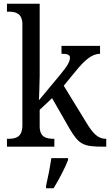

<svg xmlns="http://www.w3.org/2000/svg" viewBox="-20 -780 585 1021"><path d="M17 0H269V-42H265C226 -42 191 -50 191 -109V-196L257 -258L348 -99C400 -10 423 0 532 0H545V-42H542C501 -42 474 -71 441 -125L319 -324L382 -401C430 -460 469 -494 512 -494V-536H307V-494C337 -494 352 -490 352 -473C352 -455 342 -433 302 -385L187 -247C187 -249 191 -339 191 -374V-760H17V-718H25C64 -718 99 -709 99 -650V-114C99 -51 65 -42 25 -42H17ZM225 208V221H265C291 179 326 113 342 71V61H253C246 109 235 164 225 208Z"/></svg>

Font: Noto Serif Sinhala SemiCondensed
Style: Regular
Weight: 400
Width: 4
Designer: Jelle Bosma - Monotype Design Team
Foundry: Monotype Imaging Inc.
Version: Version 2.007